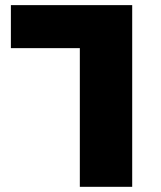

<svg xmlns="http://www.w3.org/2000/svg" viewBox="-20 -721 622 741"><path d="M22 -701.2H490.2V0H288.1V-535.2H22Z"/></svg>

Font: Montserrat-Arabic ExtraBold
Style: Regular
Weight: 800
Designer: Mohamed Gaber
Foundry: Kief Type Foundry
Version: Version 5.008;PS 005.008;hotconv 1.0.88;makeotf.lib2.5.64775